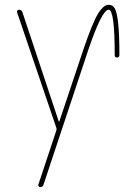

<svg xmlns="http://www.w3.org/2000/svg" viewBox="-20 -560 540 800"><path d="M214.8 -27.3 50.8 -509.8Q49.8 -513.7 52.7 -516.6Q55.7 -519.5 58.6 -519.5Q69.3 -519.5 73.2 -509.8L224.6 -54.7Q224.6 -53.7 226.6 -53.7Q227.5 -53.7 227.5 -54.7L328.1 -355.5Q365.2 -464.8 388.2 -502.4Q411.1 -540 432.6 -540Q449.2 -540 458 -525.4Q466.8 -510.7 472.2 -464.8Q477.5 -418.9 477.5 -331.1Q477.5 -320.3 467.8 -320.3Q458 -320.3 458 -330.1Q458 -520.5 432.6 -519.5Q404.3 -519.5 346.7 -348.6L161.1 210Q158.2 219.7 147.5 219.7Q144.5 219.7 141.6 216.8Q138.7 213.9 139.6 210L214.8 -16.6Q216.8 -22.5 214.8 -27.3Z"/></svg>

Font: Rounded-X Mgen+ 1mn thin
Style: Regular
Weight: 100
Designer: [Source Han Sans]
Ryoko NISHIZUKA  (kana & ideographs); Paul D. Hunt (Latin, Greek & Cyrillic); Wenlong ZHANG  (bopomofo
Version: Version 1.059.20150602